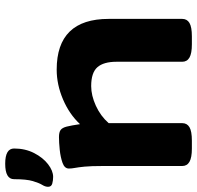

<svg xmlns="http://www.w3.org/2000/svg" viewBox="-50 -744 776 757"><g transform="rotate(-90 338.5 -366.0)"><path d="M19 -545Q5 -545 -7.5 -548.5Q-20 -552 -20 -565Q-20 -576 -12.5 -588Q-5 -600 2.5 -625Q10 -650 10 -699Q10 -734 71 -734Q131 -734 131 -699Q131 -655 113 -620Q95 -585 69 -565Q43 -545 19 -545ZM131 2Q95 2 78.5 -7.5Q62 -17 62 -36V-349Q62 -396 59.5 -421Q57 -446 54.5 -459Q52 -472 52 -483Q52 -500 74.5 -508Q97 -516 126 -519Q155 -522 176 -522Q195 -522 204 -515.5Q213 -509 217.5 -491Q222 -473 227 -439Q266 -481 324.5 -506Q383 -531 442 -531Q642 -531 642 -326V-36Q642 -17 626 -7.5Q610 2 573 2H542Q506 2 489.5 -7.5Q473 -17 473 -36V-295Q473 -346 451.5 -370.5Q430 -395 377 -395Q340 -395 299.5 -376.5Q259 -358 231 -326V-36Q231 -17 215 -7.5Q199 2 162 2Z"/></g></svg>

Font: Asap Expanded ExtraBold
Style: Regular
Weight: 800
Width: 7
Designer: Pablo Cosgaya
Foundry: Omnibus-Type
Version: Version 3.001; ttfautohint (v1.8.4.7-5d5b)